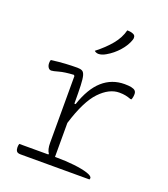

<svg xmlns="http://www.w3.org/2000/svg" viewBox="-147 -917 893 1020"><g transform="rotate(20 300.0 -406.5)"><path d="M63 -50H227L229 -54Q215 -73 215 -111V-489L210 -494Q158 -491 128.5 -482.5Q99 -474 89 -474Q78 -474 71.5 -484Q65 -494 65 -508Q65 -519 68 -526Q113 -532 148.5 -534Q184 -536 215 -536Q232 -536 242 -531Q252 -526 257 -508.5Q262 -491 263.5 -453.5Q265 -416 265 -351H272Q304 -447 356.5 -493.5Q409 -540 481 -540Q528 -540 541 -527Q548 -520 548 -508Q548 -490 542 -476H536Q520 -482 505 -485Q490 -488 470 -488Q413 -488 359.5 -432Q306 -376 265 -242V-50H270Q327 -50 374.5 -44.5Q422 -39 451 -29.5Q480 -20 480 -8Q480 -4 478 0H89Q71 0 65.5 -8.5Q60 -17 60 -30Q60 -41 63 -50ZM396 -813Q417 -813 430 -807Q440 -803 442 -794Q444 -785 441 -777Q430 -743 401 -710Q372 -677 335 -656Q313 -643 294 -643Q289 -643 282.5 -645Q276 -647 271 -652Q320 -690 352.5 -729.5Q385 -769 396 -813Z"/></g></svg>

Font: Recursive Mn Csl St Lt
Style: Regular
Weight: 300
Monospace: yes
Version: Version 1.079;hotconv 1.0.112;makeotfexe 2.5.65598; ttfautoh